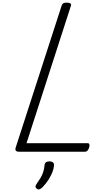

<svg xmlns="http://www.w3.org/2000/svg" viewBox="-20 -1150 797 1455"><path d="M125 0Q89 0 99 -32L447 -1107Q451 -1119 459 -1124.5Q467 -1130 486 -1130Q504 -1130 513 -1124Q522 -1118 517 -1105L181 -65H643Q654 -65 657 -57Q660 -49 656 -33Q651 -17 643 -8.5Q635 0 625 0ZM260 281Q250 274 249 265Q248 256 256 246Q274 220 287 198.5Q300 177 307.5 153.5Q315 130 318 100Q320 85 329.5 79Q339 73 354 73Q373 73 382 81.5Q391 90 389 105Q388 127 377 155Q366 183 347 212.5Q328 242 301 270Q291 280 280.5 284Q270 288 260 281Z"/></svg>

Font: Playwrite CU Light
Style: Regular
Weight: 300
Designer: Veronika Burian, José Scaglione
Foundry: TypeTogether
Version: Version 1.002